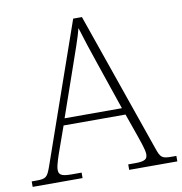

<svg xmlns="http://www.w3.org/2000/svg" viewBox="-83 -789 821 864"><g transform="rotate(-10 327.5 -357.0)"><path d="M-3 0H225V-25H178C130 -25 121 -35 121 -57C121 -78 139 -127 145 -144L182 -248H465L502 -143C508 -125 526 -77 526 -57C526 -35 517 -25 470 -25H438V0H658V-25H638C593 -25 586 -30 571 -74L348 -714H308L86 -79C69 -31 63 -25 18 -25H-3ZM192 -279 271 -506C288 -555 316 -633 324 -668C337 -624 361 -551 380 -496L454 -279Z"/></g></svg>

Font: Noto Serif Myanmar ExtraLight
Style: Regular
Weight: 200
Designer: Ben Mitchell and the Monotype Design Team
Foundry: Monotype Imaging Inc.
Version: Version 2.106